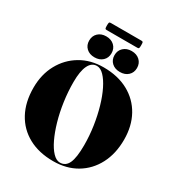

<svg xmlns="http://www.w3.org/2000/svg" viewBox="-228 -1141 1203 1297"><g transform="rotate(30 373.0 -492.0)"><path d="M363 -710Q474.5 -710 556 -665.5Q637.5 -621 681.8 -541Q726 -461 726 -355Q726 -246 683 -163.8Q640 -81.5 562.8 -35.8Q485.5 10 382.5 10Q271.5 10 190 -34.2Q108.5 -78.5 64.2 -160.2Q20 -242 20 -354Q20 -458 64 -538.2Q108 -618.5 185.2 -664.2Q262.5 -710 363 -710ZM511 -188Q511 -262.5 500 -335.8Q489 -409 470.2 -473.8Q451.5 -538.5 426.8 -588.5Q402 -638.5 374.5 -667Q347 -695.5 319 -695.5Q278 -695.5 256.5 -651.2Q235 -607 235 -522Q235 -445.5 245.8 -370.8Q256.5 -296 275.5 -230Q294.5 -164 318.8 -113.2Q343 -62.5 370.8 -33.5Q398.5 -4.5 426.5 -4.5Q471 -4.5 491 -48Q511 -91.5 511 -188ZM273.5 -737Q234.5 -737 210.5 -759.5Q186.5 -782 186.5 -818Q186.5 -854.5 210.5 -877.2Q234.5 -900 273.5 -900Q312.5 -900 336.5 -877.2Q360.5 -854.5 360.5 -818Q360.5 -782 336.5 -759.5Q312.5 -737 273.5 -737ZM471.5 -737Q432.5 -737 408.2 -759.5Q384 -782 384 -818Q384 -854.5 408.5 -877.2Q433 -900 471.5 -900Q511 -900 535.2 -877.2Q559.5 -854.5 559.5 -818Q559.5 -782 535.2 -759.5Q511 -737 471.5 -737ZM239.5 -965.5Q239.5 -983 241.8 -988.2Q244 -993.5 253 -993.5H493.5Q502.5 -993.5 504.8 -989Q507 -984.5 507 -966Q507 -949 504.8 -943.5Q502.5 -938 493.5 -938H253Q244 -938 241.8 -943.2Q239.5 -948.5 239.5 -965.5Z"/></g></svg>

Font: Fraunces 144pt S000 Black
Style: Regular
Weight: 900
Version: Version 1.000; ttfautohint (v1.8.3)